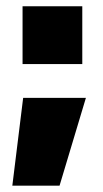

<svg xmlns="http://www.w3.org/2000/svg" viewBox="-20 -480 327 612"><path d="M19.3 111.9 53.8 -168H253.8L169.8 111.9ZM51.9 -275.7V-460H242.3V-275.7Z"/></svg>

Font: TitilliumWeb ExtraLight
Style: Regular
Weight: 400
Designer: Mohamed Gaber, Accademia di Belle Arti di Urbino and others
Foundry: Kief Type Foundry, Accademia di Belle Arti di Urbino and others
Version: Version 3.000; ttfautohint (v1.8.2)